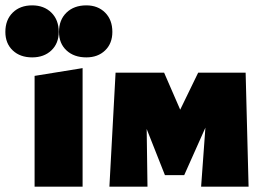

<svg xmlns="http://www.w3.org/2000/svg" viewBox="-71 -696 989 716"><path d="M58 -413 237 -442V0H58ZM-51 -577Q-51 -622 -23.5 -649Q4 -676 49 -676Q93 -676 120.5 -649Q148 -622 148 -577Q148 -534 120.5 -508Q93 -482 49 -482Q4 -482 -23.5 -508Q-51 -534 -51 -577ZM149 -577Q149 -622 177 -649Q205 -676 251 -676Q294 -676 321 -649Q348 -622 348 -577Q348 -534 321 -508Q294 -482 251 -482Q205 -482 177 -508Q149 -534 149 -577Z M679 0 695 -220 616 -43H544L476 -215L479 0H337L360 -425H541L601 -287L668 -425H845L856 0Z"/></svg>

Font: Ysabeau Heavy
Style: Regular
Weight: 800
Designer: Christian Thalmann (Catharsis Fonts)
Version: Version 0.003